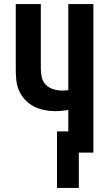

<svg xmlns="http://www.w3.org/2000/svg" viewBox="-20 -755 540 950"><path d="M262 175V-105H318V-211Q302 -208 286 -206.5Q270 -205 254 -205Q226 -205 199 -210.5Q172 -216 147.5 -228.5Q123 -241 104 -261.5Q85 -282 74 -307Q63 -332 60.5 -360Q58 -388 58 -415V-735H182V-415Q182 -393 187 -371.5Q192 -350 207.5 -335Q223 -320 244 -313.5Q265 -307 287 -307Q295 -307 303 -307.5Q311 -308 318 -309V-735H442V0H370V175Z"/></svg>

Font: Iosevka SS04 Extrabold
Style: Regular
Weight: 800
Monospace: yes
Designer: Belleve Invis
Foundry: Belleve Invis
Version: Version 19.0.0; ttfautohint (v1.8.4)